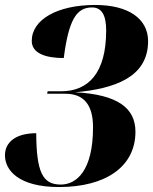

<svg xmlns="http://www.w3.org/2000/svg" viewBox="-24 -744 617 774"><path d="M214 10C402 10 522 -72 522 -213C522 -308 451 -363 279 -372C435 -386 573 -431 573 -578C573 -669 493 -724 360 -724C207 -724 104 -665 104 -579C104 -530 158 -510 233 -510C253 -664 284 -714 347 -714C386 -714 404 -683 404 -621C404 -449 332 -376 222 -376H168L166 -366H240C315 -366 351 -320 351 -231C351 -55 284 0 221 0C148 0 123 -49 122 -207C40 -207 -4 -171 -4 -118C-4 -57 52 10 214 10Z"/></svg>

Font: Noto Serif Display ExtraBold
Style: Italic
Weight: 800
Italic angle: -12°
Designer: Monotype Design Team
Foundry: Monotype Imaging Inc.
Version: Version 2.009